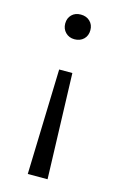

<svg xmlns="http://www.w3.org/2000/svg" viewBox="-106 -516 480 759"><g transform="rotate(15 134.5 -136.5)"><path d="M169 195H88L101 -236H155ZM180 -418Q180 -395 165.5 -381Q151 -367 128 -367Q106 -367 91.5 -381.5Q77 -396 77 -418Q77 -440 91 -454Q105 -468 128 -468Q151 -468 165.5 -454Q180 -440 180 -418Z"/></g></svg>

Font: LXGW Bright GB
Style: Regular
Weight: 400
Designer: Christian Thalmann (Catharsis Fonts)
Foundry: LXGW / Christian Thalmann (Catharsis Fonts) / Fontworks Inc.
Version: Version 5.510